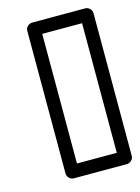

<svg xmlns="http://www.w3.org/2000/svg" viewBox="-96 -625 516 707"><g transform="rotate(-15 162.0 -272.0)"><path d="M71.8 0V-543.9Q71.8 -554.7 79.8 -561.8Q87.9 -568.8 97.2 -568.8H298.8Q309.6 -568.8 316.9 -561Q324.2 -553.2 324.2 -543.9V0Q324.2 10.7 316.2 17.8Q308.1 24.9 298.8 24.9H97.2Q86.4 24.9 79.1 17.1Q71.8 9.3 71.8 0ZM122.1 -24.9H273.9V-519H122.1Z"/></g></svg>

Font: Trueno ExtraBold Outline
Style: Regular
Weight: 800
Width: 6
Designer: Julieta Ulanovsky
Foundry: Julieta Ulanovsky
Version: Version 3.001b | FøM Fix